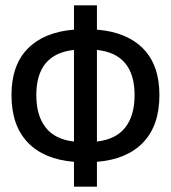

<svg xmlns="http://www.w3.org/2000/svg" viewBox="-20 -687 640 719"><path d="M116 -331Q116 -254 151 -209.5Q186 -165 257 -157V-500Q116 -485 116 -331ZM484 -331Q484 -485 343 -500V-157Q414 -165 449 -209.5Q484 -254 484 -331ZM257 12V-81Q145 -90 84 -153.5Q23 -217 23 -331Q23 -443 84 -505Q145 -567 257 -576V-667H343V-576Q455 -567 516 -505Q577 -443 577 -331Q577 -217 516 -153.5Q455 -90 343 -81V12Z"/></svg>

Font: Source Code Pro Medium
Style: Regular
Weight: 500
Monospace: yes
Designer: Paul D. Hunt, Teo Tuominen
Foundry: Adobe Systems Incorporated
Version: Version 2.030;PS 1.000;hotconv 16.6.51;makeotf.lib2.5.65220